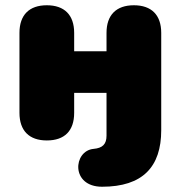

<svg xmlns="http://www.w3.org/2000/svg" viewBox="-20 -524 687 730"><path d="M368 186C523 186 593 110 593 -29V-399C593 -467 556 -504 489 -504C422 -504 385 -467 385 -399V-329H262V-399C262 -467 225 -504 158 -504C91 -504 54 -467 54 -399V-95C54 -27 91 10 158 10C226 10 262 -27 262 -95V-171H385V-8C385 24 370 39 336 42C258 49 248 186 368 186Z"/></svg>

Font: SN Pro Black
Style: Regular
Weight: 900
Designer: Tobias Whetton
Foundry: Supernotes
Version: Version 1.001;Glyphs 3.2 (3249)